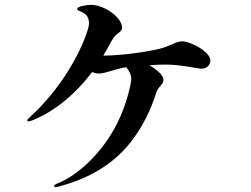

<svg xmlns="http://www.w3.org/2000/svg" viewBox="-20 -747 1040 794"><path d="M733 -576C707 -576 689 -558 639 -545C580 -531 484 -518 411 -517H407C416 -532 425 -547 433 -563C447 -589 455 -599 464 -606C478 -616 485 -623 485 -632C483 -680 406 -727 357 -727C339 -727 299 -721 299 -710C299 -704 309 -702 317 -698C341 -688 348 -670 348 -651C348 -644 346 -632 341 -618C310 -521 227 -375 106 -265C98 -258 93 -253 93 -249C93 -247 94 -245 98 -245C101 -245 105 -246 113 -249C206 -286 292 -358 361 -449C370 -445 380 -443 388 -443C418 -443 451 -461 502 -469C514 -455 523 -437 523 -421C523 -408 507 -321 465 -238C404 -115 302 -22 219 11C206 16 204 19 204 22C204 25 206 27 210 27C213 27 216 27 224 24C341 -7 455 -65 536 -180C573 -232 604 -293 627 -366C633 -387 656 -398 656 -416C656 -427 648 -441 631 -454C621 -463 610 -470 598 -477C622 -479 643 -480 664 -480C729 -480 797 -463 813 -463C838 -463 850 -481 850 -497C850 -532 770 -576 733 -576Z"/></svg>

Font: Shippori Mincho OTF
Style: Bold
Weight: 800
Designer: FONTDASU
Foundry: FONTDASU / Google Inc. / but / Adobe
Version: Version 3.300;hotconv 1.0.109;makeotfexe 2.5.65596